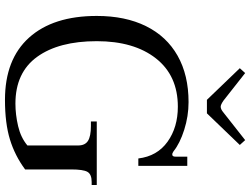

<svg xmlns="http://www.w3.org/2000/svg" viewBox="-134 -838 982 753"><g transform="rotate(90 356.5 -461.0)"><path d="M247 -911 266 -932 374 -847Q390 -836 398 -836Q408 -836 421 -847L529 -932L548 -911L424 -782H371ZM42 -350Q42 -462 82 -543Q122 -624 198 -667Q274 -710 380 -710Q435 -710 488.5 -693Q542 -676 573 -651Q581 -646 584 -646Q590 -646 592 -649.5Q594 -653 594 -661V-705H630V-513H601Q592 -587 535.5 -627.5Q479 -668 398 -668Q276 -668 208.5 -582Q141 -496 141 -350Q141 -201 202.5 -116Q264 -31 386 -31Q429 -31 474 -41.5Q519 -52 550 -78V-277Q550 -304 532 -315.5Q514 -327 474 -327H456V-350H705V-330H693Q663 -330 653.5 -313.5Q644 -297 644 -249V-69Q590 -29 526.5 -9.5Q463 10 371 10Q212 10 127 -84.5Q42 -179 42 -350Z"/></g></svg>

Font: TavirajRegular
Style: Regular
Weight: 400
Designer: Katatrad Team
Foundry: CadsonDemak
Version: Version 1.001